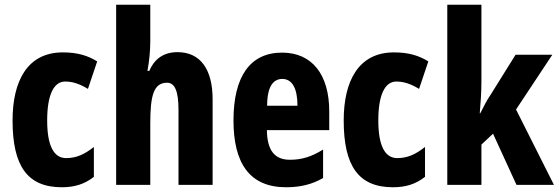

<svg xmlns="http://www.w3.org/2000/svg" viewBox="-20 -831 2357 810"><path d="M241 -41C294 -41 337 -54 376 -85V-211C337 -180 302 -164 259 -164C206 -164 179 -218 179 -323C179 -429 206 -487 255 -487C287 -487 316 -477 351 -456L390 -572C351 -596 308 -610 245 -610C94 -610 33 -487 33 -323C33 -130 96 -41 241 -41Z M614 -655V-811H470V-51H614V-310C614 -428 628 -482 685 -482C718 -482 733 -445 733 -368V-51H877V-412C877 -539 825 -611 729 -611C672 -611 632 -584 610 -532H602C609 -568 614 -616 614 -655Z M1170 -609C1035 -609 965 -508 965 -323C965 -145 1031 -41 1187 -41C1246 -41 1297 -53 1343 -80V-200C1293 -169 1252 -157 1203 -157C1139 -157 1107 -196 1106 -282H1369V-361C1369 -516 1297 -609 1170 -609ZM1171 -498C1212 -498 1235 -459 1235 -385H1107C1107 -468 1134 -498 1171 -498Z M1638 -41C1691 -41 1734 -54 1773 -85V-211C1734 -180 1699 -164 1656 -164C1603 -164 1576 -218 1576 -323C1576 -429 1603 -487 1652 -487C1684 -487 1713 -477 1748 -456L1787 -572C1748 -596 1705 -610 1642 -610C1491 -610 1430 -487 1430 -323C1430 -130 1493 -41 1638 -41Z M2011 -492V-811H1867V-51H2011V-221L2060 -267L2159 -51H2317L2157 -369L2310 -600H2155L2049 -430C2033 -407 2023 -386 2006 -353H2004C2008 -400 2011 -441 2011 -492Z"/></svg>

Font: Noto Sans Tamil UI ExtraCondensed ExtraBold
Style: Regular
Weight: 800
Width: 2
Designer: Jelle Bosma - Monotype Design Team
Foundry: Monotype Imaging Inc.
Version: Version 2.004